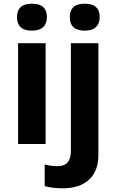

<svg xmlns="http://www.w3.org/2000/svg" viewBox="-20 -780 631 1040"><path d="M72 -687Q72 -760 153 -760Q234 -760 234 -687Q234 -652 213.5 -633Q193 -614 153 -614Q72 -614 72 -687ZM358 -687Q358 -760 439 -760Q520 -760 520 -687Q520 -652 499.5 -633Q479 -614 439 -614Q358 -614 358 -687ZM78 -546H227V0H78ZM222 228V111Q257 120 292 120Q329 120 346.5 99.5Q364 79 364 37V-546H513V59Q513 146 462.5 193Q412 240 320 240Q264 240 222 228Z"/></svg>

Font: OpenSansMMV
Style: Bold
Weight: 700
Foundry: Ascender Corporation
Version: Version 4.001